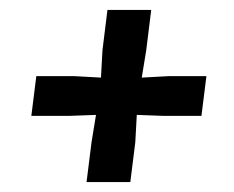

<svg xmlns="http://www.w3.org/2000/svg" viewBox="-20 -436 470 386"><path d="M154 -70 164 -150 173 -205 118 -203H43L53 -283H128L183 -280L186 -335L196 -416H284L274 -335L265 -280L320 -283H395L385 -203H310L255 -205L252 -150L242 -70Z"/></svg>

Font: Rasa
Style: Italic
Weight: 400
Italic angle: -7.10001°
Designer: Anna Giedrys (Yrsa+Rasa design), David Brezina (Yrsa art-direction, Rasa art-direction, design)
Foundry: Rosetta Type Foundry
Version: Version 2.004